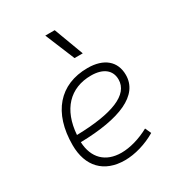

<svg xmlns="http://www.w3.org/2000/svg" viewBox="-189 -915 965 1045"><g transform="rotate(-30 293.0 -392.5)"><path d="M294.9 -35.2C195.3 -35.2 135.3 -94.7 130.9 -195.8C379.9 -200.7 526.4 -263.2 526.4 -390.6C526.4 -476.6 465.8 -527.3 363.8 -527.3C188 -527.3 84 -407.2 84 -204.6C84 -69.8 160.6 9.8 290.5 9.8C354 9.8 426.8 -11.7 487.8 -47.9L470.7 -85.4C413.1 -53.7 348.6 -35.2 294.9 -35.2ZM132.3 -240.2C143.1 -393.1 226.6 -482.4 359.9 -482.4C436 -482.4 479.5 -447.3 479.5 -389.2C479.5 -293 356.4 -245.1 132.3 -240.2ZM330.1 -609.4H381.8L312.5 -794.9H253.4Z"/></g></svg>

Font: Cascadia Code PL ExtraLight
Style: Italic
Weight: 200
Italic angle: -10°
Monospace: yes
Designer: Aaron Bell
Foundry: Saja Typeworks
Version: Version 2404.023